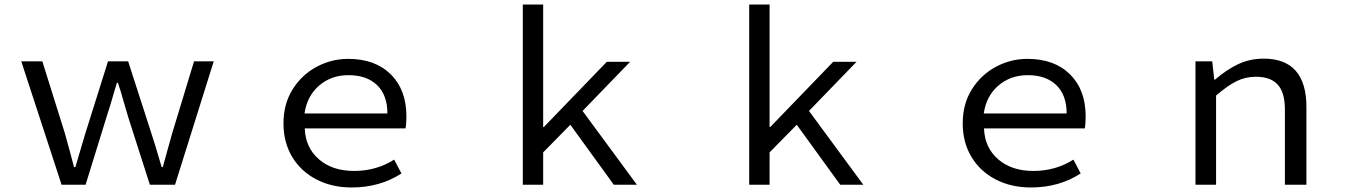

<svg xmlns="http://www.w3.org/2000/svg" viewBox="-20 -816 6040 848"><path d="M74 -545H167L266 -229L287 -153L307 -78H313L335 -153L357 -227L457 -545H546L648 -229Q664 -181 694 -78H699L720 -154L741 -229L837 -545H924L753 0H642L548 -293Q532 -345 525 -371Q513 -415 501 -450H496Q467 -349 448 -291L358 0H252Z M1232 -271Q1232 -357 1272.5 -421.5Q1313 -486 1378.5 -521Q1444 -556 1518 -556Q1637 -556 1706 -487.5Q1775 -419 1775 -302Q1775 -269 1771 -249H1326Q1329 -164 1388.5 -112.5Q1448 -61 1544 -61Q1642 -61 1721 -111L1753 -50Q1658 12 1533 12Q1446 12 1377.5 -23.5Q1309 -59 1270.5 -123Q1232 -187 1232 -271ZM1519 -484Q1443 -484 1389.5 -438Q1336 -392 1325 -315H1691Q1691 -396 1645.5 -440Q1600 -484 1519 -484Z M2289 -796H2379V-255H2382L2660 -543H2763L2553 -326L2793 0H2691L2499 -265L2379 -143V0H2289Z M3289 -796H3379V-255H3382L3660 -543H3763L3553 -326L3793 0H3691L3499 -265L3379 -143V0H3289Z M4232 -271Q4232 -357 4272.5 -421.5Q4313 -486 4378.5 -521Q4444 -556 4518 -556Q4637 -556 4706 -487.5Q4775 -419 4775 -302Q4775 -269 4771 -249H4326Q4329 -164 4388.5 -112.5Q4448 -61 4544 -61Q4642 -61 4721 -111L4753 -50Q4658 12 4533 12Q4446 12 4377.5 -23.5Q4309 -59 4270.5 -123Q4232 -187 4232 -271ZM4519 -484Q4443 -484 4389.5 -438Q4336 -392 4325 -315H4691Q4691 -396 4645.5 -440Q4600 -484 4519 -484Z M5260 -545H5334L5343 -464H5346Q5397 -508 5448.5 -532.5Q5500 -557 5561 -557Q5656 -557 5703 -503Q5750 -449 5750 -344V0H5655V-332Q5655 -407 5623.5 -442Q5592 -477 5527 -477Q5481 -477 5441.5 -457.5Q5402 -438 5351 -394V0H5260Z"/></svg>

Font: Merged Yaku Han JP
Style: Regular
Weight: 400
Designer: Ryoko NISHIZUKA 西塚涼子 (kana, bopomofo & ideographs); Paul D. Hunt (Latin, Greek & Cyrillic); Sandoll Communications 산돌커뮤니
Foundry: Adobe
Version: Version 2.004